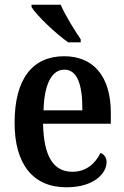

<svg xmlns="http://www.w3.org/2000/svg" viewBox="-20 -786 529 816"><path d="M270 -606H323V-619C297 -657 257 -721 238 -766H114V-756C135 -721 218 -642 270 -606ZM262 10C382 10 433 -51 433 -97C433 -118 421 -131 407 -136C386 -93 348 -56 288 -56C208 -56 166 -119 163 -260H451V-306C451 -464 375 -547 253 -547C119 -547 42 -452 42 -264C42 -90 119 10 262 10ZM330 -317H165C168 -429 200 -490 254 -490C310 -490 331 -422 330 -317Z"/></svg>

Font: Noto Serif Bengali Condensed
Style: Regular
Weight: 400
Width: 3
Designer: Juan Bruce, Universal Thirst, Indian Type Foundry and the Monotype Design Team.
Foundry: Monotype Imaging Inc.
Version: Version 2.003